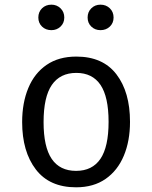

<svg xmlns="http://www.w3.org/2000/svg" viewBox="-20 -795 655 827"><path d="M308.7 -551.3Q423.1 -551.3 481.5 -474.9Q540 -398.5 540 -270.3Q540 -187.7 513.3 -124.1Q486.7 -60.5 434.9 -24.4Q383.1 11.8 307.7 11.8Q193.3 11.8 134.4 -65.1Q75.4 -142.1 75.4 -269.2Q75.4 -352.3 102.1 -416.2Q128.7 -480 180.8 -515.6Q232.8 -551.3 308.7 -551.3ZM308.7 -481Q239 -481 203.3 -429.2Q167.7 -377.4 167.7 -269.2Q167.7 -162.1 202.8 -110.5Q237.9 -59 307.7 -59Q377.4 -59 412.6 -110.8Q447.7 -162.6 447.7 -270.3Q447.7 -377.9 412.8 -429.5Q377.9 -481 308.7 -481ZM201.5 -665.1Q176.9 -665.1 161 -680.5Q145.1 -695.9 145.1 -719.5Q145.1 -743.6 161 -759.2Q176.9 -774.9 201.5 -774.9Q224.6 -774.9 240.8 -759.2Q256.9 -743.6 256.9 -719.5Q256.9 -695.9 240.8 -680.5Q224.6 -665.1 201.5 -665.1ZM412.8 -665.1Q389.2 -665.1 373.3 -680.5Q357.4 -695.9 357.4 -719.5Q357.4 -743.6 373.3 -759.2Q389.2 -774.9 412.8 -774.9Q436.9 -774.9 453.1 -759.2Q469.2 -743.6 469.2 -719.5Q469.2 -695.9 453.1 -680.5Q436.9 -665.1 412.8 -665.1Z"/></svg>

Font: FiraCode Nerd Font
Style: Regular
Weight: 400
Designer: Carrois Corporate, Edenspiekermann AG, Nikita Prokopov
Foundry: Carrois Corporate, Edenspiekermann AG, Nikita Prokopov
Version: Version 6.002;Nerd Fonts 3.4.0